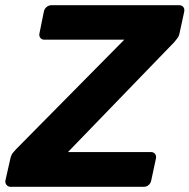

<svg xmlns="http://www.w3.org/2000/svg" viewBox="-42 -720 730 740"><path d="M-1 0Q-11 0 -17 -7.5Q-23 -15 -21 -25L-2 -109Q1 -123 8.5 -132Q16 -141 20 -145L437 -567H129Q119 -567 113.5 -574Q108 -581 110 -591L127 -675Q129 -686 137.5 -693Q146 -700 157 -700H648Q659 -700 664.5 -693Q670 -686 668 -675L650 -592Q648 -581 642 -573Q636 -565 630 -558L220 -134H539Q550 -134 555.5 -127Q561 -120 559 -109L541 -25Q539 -14 531 -7Q523 0 512 0Z"/></svg>

Font: Rubik Light SemiBold
Style: Italic
Weight: 600
Italic angle: -12°
Version: Version 2.104